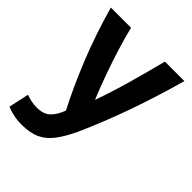

<svg xmlns="http://www.w3.org/2000/svg" viewBox="-202 -636 934 934"><g transform="rotate(45 265.5 -169.0)"><path d="M108 186Q75 186 47.5 179.5Q20 173 4 166L27 61Q46 68 64 71.5Q82 75 102 75Q146 75 170.5 52.5Q195 30 212 -15Q158 -119 106 -247Q54 -375 12 -524H151Q164 -469 184.5 -403.5Q205 -338 228.5 -272.5Q252 -207 275 -152Q305 -235 333 -334.5Q361 -434 384 -524H518Q476 -374 428.5 -240Q381 -106 326 17Q298 76 269.5 113.5Q241 151 203 168.5Q165 186 108 186Z"/></g></svg>

Font: Ubuntu Sans
Style: Bold
Weight: 700
Designer: Dalton Maag Ltd
Foundry: Dalton Maag Ltd
Version: Version 1.006; ttfautohint (v1.8.4.7-5d5b)